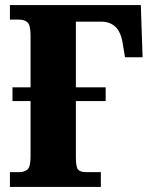

<svg xmlns="http://www.w3.org/2000/svg" viewBox="-20 -734 582 754"><path d="M19 0V-58H56Q75 -58 87.5 -68Q100 -78 100 -120V-337H29V-391H100V-594Q100 -636 87.5 -646.5Q75 -657 56 -657H19V-714H533L540 -509H471L462 -563Q455 -608 433.5 -628.5Q412 -649 377 -649H278V-391H395V-337H278V-116Q278 -77 287 -67.5Q296 -58 320 -58H376V0Z"/></svg>

Font: Noto Serif Condensed Black
Style: Regular
Weight: 900
Width: 3
Designer: Monotype Design Team
Foundry: Monotype Imaging Inc.
Version: Version 2.015; ttfautohint (v1.8.4.7-5d5b)